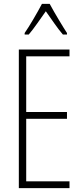

<svg xmlns="http://www.w3.org/2000/svg" viewBox="-20 -969 425 989"><path d="M236 -949H196C173 -905 131 -833 107 -799V-791H128C155 -822 190 -875 216 -911C244 -872 276 -823 304 -791H325V-799C309 -823 261 -902 236 -949ZM338 0V-35H115V-357H325V-392H115V-679H338V-714H77V0Z"/></svg>

Font: Noto Sans Thai ExtCond ExtLt
Style: Regular
Weight: 200
Width: 2
Designer: Monotype Design Team
Foundry: Monotype Imaging Inc.
Version: Version 2.002